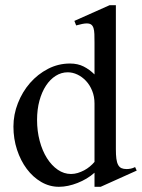

<svg xmlns="http://www.w3.org/2000/svg" viewBox="-20 -716 551 746"><path d="M347.2 -44.9Q333 -32.2 316.2 -22.2Q299.3 -12.2 281.2 -5.1Q263.2 2 244.9 5.9Q226.6 9.8 209 9.8Q172.4 9.8 140.1 -9Q107.9 -27.8 84 -59.8Q60.1 -91.8 46.1 -134.3Q32.2 -176.8 32.2 -224.1Q32.2 -271 49.6 -315.2Q66.9 -359.4 96.7 -393.6Q126.5 -427.7 166.5 -448.5Q206.5 -469.2 252 -469.2Q282.2 -469.2 305.2 -457.5Q328.1 -445.8 347.2 -426.8V-549.8Q347.2 -569.3 346.7 -583.5Q346.2 -597.7 343.3 -606.9Q340.3 -616.2 334.2 -620.6Q328.1 -625 316.9 -625Q309.6 -625 299.6 -623Q289.6 -621.1 275.9 -617.2L269 -634.8L405.8 -695.8H430.2V-136.2Q430.2 -114.3 432.1 -99.4Q434.1 -84.5 439 -75.4Q443.8 -66.4 451.9 -62.7Q460 -59.1 472.2 -59.1Q479.5 -59.1 488 -60.8Q496.6 -62.5 504.9 -66.9L511.2 -53.2L371.1 9.8H347.2ZM347.2 -314Q347.2 -340.8 338.1 -363.3Q329.1 -385.7 314.2 -401.6Q299.3 -417.5 280.8 -426.3Q262.2 -435.1 243.2 -435.1Q218.3 -435.1 196.5 -421.4Q174.8 -407.7 158.7 -383.3Q142.6 -358.9 133.3 -325Q124 -291 124 -250Q124 -206.5 134.3 -168.2Q144.5 -129.9 162.6 -101.3Q180.7 -72.8 204.6 -56.4Q228.5 -40 255.9 -40Q269 -40 282 -43.9Q294.9 -47.9 306.9 -54.2Q318.8 -60.5 329.1 -69.1Q339.4 -77.6 347.2 -86.9Z"/></svg>

Font: Warasṭra
Style: Regular
Weight: 400
Designer: R.S. Wihananto
Foundry: R.S. Wihananto
Version: Version 2.0.1